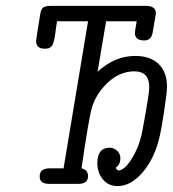

<svg xmlns="http://www.w3.org/2000/svg" viewBox="-20 -631 593 659"><path d="M104 -490.2Q104 -497.1 118.2 -583Q121.1 -601.1 129.6 -606Q138.2 -610.8 152.8 -610.8H481Q515.1 -610.8 515.1 -585Q515.1 -582 504.9 -524.9Q501 -491.7 475.1 -492.2Q442.9 -492.2 442.9 -518.1Q442.9 -522 449.2 -558.1H344.2L314.9 -384.8Q374 -439 443.8 -439H444.8Q495.6 -439 524.4 -411.4Q553.2 -383.8 553.2 -333Q553.2 -312 542.7 -245.1Q532.2 -178.2 528.8 -166Q511.7 -88.9 470.5 -40.5Q429.2 7.8 383.8 7.8Q353 7.8 334 -14.2Q314.9 -36.1 314 -69.8Q314 -124 356 -124Q370.1 -124 381.6 -114Q393.1 -104 393.1 -87.9Q393.1 -65.9 377 -55.2Q381.8 -46.4 387.2 -45.9Q407.2 -46.9 431.2 -84.5Q455.1 -122.1 465.8 -168Q468.8 -181.2 480.5 -247.1Q492.2 -313 492.2 -332Q492.2 -386.2 440.9 -386.2H439.9Q390.1 -385.3 350.6 -348.1Q311 -311 295.9 -263.2Q284.7 -225.1 259.8 -53.2Q281.7 -48.3 282.2 -26.9Q282.2 0 250 0H147.9Q115.7 0 116.2 -25.9Q116.2 -52.7 149.9 -53.2H198.2L282.2 -558.1H175.8Q173.8 -548.3 172.4 -536.1Q170.9 -523.9 169.9 -516.8Q168.9 -509.8 167.5 -502Q166 -494.1 164.6 -489.5Q163.1 -484.9 161.6 -480Q160.2 -475.1 157.5 -472.7Q154.8 -470.2 151.9 -468Q148.9 -465.8 145 -464.8Q141.1 -463.9 136.2 -463.9H131.8Q104 -464.4 104 -490.2Z"/></svg>

Font: CMU Typewriter Text
Style: LightOblique
Weight: 200
Italic angle: -9.46001°
Version: Version 0.7.0